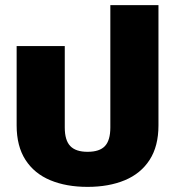

<svg xmlns="http://www.w3.org/2000/svg" viewBox="-20 -720 684 750"><path d="M322 10Q239 10 176.5 -16Q114 -42 79.5 -95.5Q45 -149 45 -230V-540H233V-222Q233 -172 254.5 -149.5Q276 -127 322 -127Q369 -127 390 -149.5Q411 -172 411 -222V-700H599V-230Q599 -149 564.5 -95.5Q530 -42 467.5 -16Q405 10 322 10Z"/></svg>

Font: Kanit
Style: Bold
Weight: 700
Designer: Katatrad Team
Foundry: CadsonDemak
Version: Version 2.000; ttfautohint (v1.8.3)